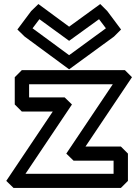

<svg xmlns="http://www.w3.org/2000/svg" viewBox="-20 -895 684 950"><path d="M538 -478 308 -135 344 -100H542V-35H106L336 -378L300 -413H124V-478ZM633 -513 598 -548H88L53 -513V-378L88 -343H241L11 0L47 35H578L613 0V-135L578 -170H403ZM175 -800 322 -693 470 -800 504 -755 322 -622 141 -755ZM170 -875 134 -840 66 -749 102 -714 322 -552 544 -714 579 -749 511 -840 476 -875 322 -763Z"/></svg>

Font: Hussar Press
Style: Bold
Weight: 700
Foundry: Cannot Into Space Fonts
Version: Version 1.43